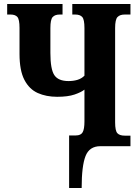

<svg xmlns="http://www.w3.org/2000/svg" viewBox="-20 -734 693 964"><path d="M327 210V-54H361Q386 -54 395 -70Q404 -86 404 -124V-284Q388 -271 354.5 -259.5Q321 -248 267 -248Q212 -248 169.5 -267Q127 -286 102.5 -333Q78 -380 78 -463V-594Q78 -636 67.5 -648.5Q57 -661 33 -661H16V-714H294V-661H280Q256 -661 244.5 -648.5Q233 -636 233 -593V-468Q233 -386 253 -356.5Q273 -327 324 -327Q348 -327 368.5 -333Q389 -339 404 -354V-593Q404 -636 393 -648.5Q382 -661 358 -661H343V-714H635V-661H606Q582 -661 570 -648.5Q558 -636 558 -593V-120Q558 -77 569.5 -65Q581 -53 606 -53H635V0H484Q429 0 409.5 49.5Q390 99 390 210Z"/></svg>

Font: Noto Serif ExtraCondensed ExtraBold
Style: Regular
Weight: 800
Width: 2
Designer: Monotype Design Team
Foundry: Monotype Imaging Inc.
Version: Version 2.013; ttfautohint (v1.8.4.7-5d5b)